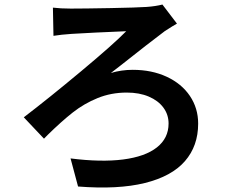

<svg xmlns="http://www.w3.org/2000/svg" viewBox="-20 -769 1017 845"><path d="M291.5 -731.2Q350.3 -731.2 466.6 -733.4Q582.8 -735.6 625.7 -738.5Q665.5 -741.5 694.8 -749L758.8 -665Q744.9 -657.7 705.6 -632.3Q634.5 -578.9 511.5 -481.4L468 -447.8Q514.2 -461.7 564 -461.7Q647.9 -461.7 713.7 -431.2Q779.5 -400.6 815.8 -346.7Q852.1 -292.7 852.1 -224.9Q852.1 -126.7 793.9 -59.8Q735.8 7.1 617.6 36.4Q499.3 65.7 323.5 51.8L290.5 -71.8Q424.6 -54.7 521.7 -67.1Q618.9 -79.6 670.4 -120.2Q721.9 -160.9 721.9 -225.3Q721.9 -264.6 699.1 -295.4Q676.3 -326.2 634.8 -343.9Q593.3 -361.6 537.8 -361.6Q469.2 -361.6 409.7 -337.4Q350.1 -313.2 299.9 -273.7Q249.8 -234.1 189.9 -175.3L173.6 -158.7L84.7 -252.7Q195.3 -337.2 338.1 -456.4Q481 -575.7 535.4 -631.6L402.1 -625.7L295.4 -619.9Q248.5 -616.7 215.3 -611.3L212.9 -735.4Q246.8 -731.2 291.5 -731.2Z"/></svg>

Font: Min Sans VF VF
Style: Regular
Weight: 400
Designer: Jinseong-Kim, NotoSansCJK, Nunito
Foundry: Jinseong-Kim
Version: Version 1.420;Glyphs 3.1.2 (3151)